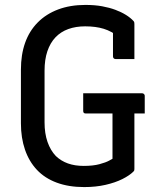

<svg xmlns="http://www.w3.org/2000/svg" viewBox="-20 -740 640 780"><path d="M318 -361H557Q561 -361 563 -359.5Q565 -358 566.5 -356Q568 -354 568 -350V-279H329Q326 -279 324 -279.5Q322 -280 320.5 -281.5Q319 -283 318.5 -285Q318 -287 318 -290Q318 -309 318 -325.5Q318 -342 318 -361ZM327 -720Q365 -720 395 -714.5Q425 -709 449 -700Q473 -691 491.5 -679.5Q510 -668 522 -655Q525 -652 525.5 -648.5Q526 -645 526 -642Q526 -620 526 -596Q526 -572 526 -548Q526 -524 526 -500Q507 -500 488 -500Q469 -500 450 -500Q445 -500 442 -503Q439 -506 439 -511Q439 -531 439 -550.5Q439 -570 439 -591Q439 -612 439 -636L464 -589Q434 -613 401.5 -623Q369 -633 326 -633Q288 -633 257.5 -622Q227 -611 205.5 -588.5Q184 -566 172.5 -532Q161 -498 161 -453V-243Q161 -198 173 -163.5Q185 -129 207 -106Q228 -86 256 -76Q284 -66 320 -66Q358 -66 384 -73Q410 -80 423.5 -87.5Q437 -95 437 -95Q437 -131 437 -168Q437 -205 437 -241.5Q437 -278 437 -313H530L526 -295Q526 -239 526 -176Q526 -113 526 -54Q526 -51 525.5 -48.5Q525 -46 522 -43Q506 -27 477 -12.5Q448 2 408.5 11Q369 20 322 20Q259 20 210.5 2Q162 -16 130 -50Q98 -84 81.5 -132Q65 -180 65 -239V-457Q65 -518 82 -566Q99 -614 133 -648.5Q167 -683 216 -701.5Q265 -720 327 -720Z"/></svg>

Font: Rec Mono Linear
Style: Regular
Weight: 400
Monospace: yes
Version: Version 1.085; ttfautohint (v1.8.4.7-5d5b)